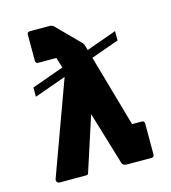

<svg xmlns="http://www.w3.org/2000/svg" viewBox="-101 -749 742 832"><g transform="rotate(-15 269.5 -333.0)"><path d="M365.5 0Q359 0 352.8 -3Q346.5 -6 344 -14L184 -546.5L232.5 -525H109.5Q97 -525 97 -537.5V-654Q97 -666.5 109.5 -666.5H197Q208.5 -666.5 217 -658.5L316 -558.5Q320.5 -554 322.2 -549.2Q324 -544.5 326 -538.5L433 -163H476Q488.5 -163 488.5 -150.5V-12.5Q488.5 0 476 0ZM65 0Q56.5 0 52.5 -6.5Q48.5 -13 52 -21L212.5 -461L227 -450.5L298.5 -330L193.5 -6.5Q191.5 0 183.5 0ZM61 -385.5V-427L466 -571.5V-529.5Z"/></g></svg>

Font: Jaro 24pt
Style: Regular
Weight: 400
Designer: Agyei Archer, Celine Hurka, Mirko Velimirović
Version: Version 1.000